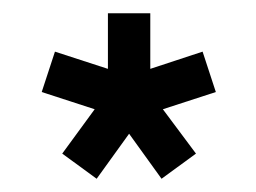

<svg xmlns="http://www.w3.org/2000/svg" viewBox="-20 -730 387 290"><path d="M143 -710H207V-626L286 -652L306 -591L226 -565L276 -498L224 -460L175 -528L126 -460L74 -498L123 -565L43 -591L63 -652L143 -626Z"/></svg>

Font: Timtura
Style: Regular
Weight: 400
Version: Version 1.0